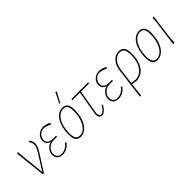

<svg xmlns="http://www.w3.org/2000/svg" viewBox="73 -1559 2631 2631"><g transform="rotate(-45 1388.5 -243.0)"><path d="M312 -455Q341 -414 341 -373Q341 -323 300 -258L136 0H115L66 -450L89 -456L95 -382L131 -30H134L283 -268Q321 -330 321 -374Q321 -406 293 -444L294 -449Z M508 4Q452 4 422.5 -22Q393 -48 393 -97Q393 -144 425 -184.5Q457 -225 505 -236Q435 -259 435 -326Q435 -382 477 -420Q519 -458 582 -458Q643 -451 687 -424L680 -405L674 -404Q618 -437 563 -437Q521 -437 488 -403Q455 -369 455 -325Q455 -258 538 -245H616L619 -241L614 -225H547Q493 -225 453 -186Q413 -147 413 -98Q413 -16 501 -16Q579 -16 636 -92H642L651 -78Q595 -3 508 4Z M1033 -674 1038 -675 1051 -671 1052 -665Q1029 -622 974 -521L969 -520L957 -526Q991 -586 1033 -674ZM949 -458H954Q1004 -454 1026.5 -421Q1049 -388 1049 -320Q1049 -181 995.5 -90.5Q942 0 850 6H845Q795 3 772 -30.5Q749 -64 749 -134Q749 -273 803.5 -364.5Q858 -456 949 -458ZM949 -437Q870 -437 819.5 -352Q769 -267 769 -137Q769 -15 849 -15Q928 -15 978 -101Q1028 -187 1028 -317Q1028 -379 1009 -408Q990 -437 949 -437Z M1269 5Q1205 5 1205 -64L1207 -86L1266 -432H1122L1118 -436L1121 -452H1443L1446 -448L1443 -432H1285L1227 -87L1225 -67Q1225 -15 1265 -15Q1304 -15 1357 -101H1364L1372 -90Q1339 -41 1318 -21Q1297 -1 1269 5Z M1591 4Q1535 4 1505.5 -22Q1476 -48 1476 -97Q1476 -144 1508 -184.5Q1540 -225 1588 -236Q1518 -259 1518 -326Q1518 -382 1560 -420Q1602 -458 1665 -458Q1726 -451 1770 -424L1763 -405L1757 -404Q1701 -437 1646 -437Q1604 -437 1571 -403Q1538 -369 1538 -325Q1538 -258 1621 -245H1699L1702 -241L1697 -225H1630Q1576 -225 1536 -186Q1496 -147 1496 -98Q1496 -16 1584 -16Q1662 -16 1719 -92H1725L1734 -78Q1678 -3 1591 4Z M1808 189 1866 -263Q1877 -351 1925.5 -404Q1974 -457 2042 -457Q2097 -457 2122.5 -420.5Q2148 -384 2148 -307Q2148 -166 2088 -82Q2028 2 1925 3L1853 -9L1842 79L1833 185ZM1886 -260 1856 -29 1929 -17Q2019 -19 2073.5 -97.5Q2128 -176 2128 -305Q2128 -374 2107 -405.5Q2086 -437 2040 -437Q1981 -437 1938.5 -388Q1896 -339 1886 -260Z M2437 -458H2442Q2492 -454 2514.5 -421Q2537 -388 2537 -320Q2537 -181 2483.5 -90.5Q2430 0 2338 6H2333Q2283 3 2260 -30.5Q2237 -64 2237 -134Q2237 -273 2291.5 -364.5Q2346 -456 2437 -458ZM2437 -437Q2358 -437 2307.5 -352Q2257 -267 2257 -137Q2257 -15 2337 -15Q2416 -15 2466 -101Q2516 -187 2516 -317Q2516 -379 2497 -408Q2478 -437 2437 -437Z M2719 -456 2673 -106 2666 0 2639 4 2688 -362 2694 -452Z"/></g></svg>

Font: Alegreya Sans Thin
Style: Italic
Weight: 100
Italic angle: -7°
Designer: Juan Pablo del Peral
Foundry: Huerta Tipografica
Version: Version 2.007